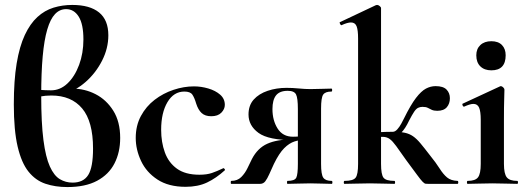

<svg xmlns="http://www.w3.org/2000/svg" viewBox="-20 -745 2139 778"><path d="M239 -365 273 -386Q323 -386 367 -363.5Q411 -341 439 -296.5Q467 -252 467 -186Q467 -128 444 -83Q421 -38 373.5 -12.5Q326 13 253 13Q204 13 164 -0.5Q124 -14 95.5 -49.5Q67 -85 51.5 -151Q36 -217 36 -322Q36 -419 47.5 -488Q59 -557 80.5 -603Q102 -649 131.5 -676Q161 -703 197 -714Q233 -725 273 -725Q344 -725 381.5 -694.5Q419 -664 419 -602Q419 -549 393.5 -499Q368 -449 327 -413Q286 -377 239 -365ZM274 -5Q318 -5 337.5 -36Q357 -67 357 -143Q357 -253 313 -305.5Q269 -358 188 -358Q181 -358 165 -357Q149 -356 132 -350V-382Q149 -380 164.5 -379.5Q180 -379 187 -379Q224 -379 253.5 -407Q283 -435 300.5 -482Q318 -529 318 -585Q318 -647 299 -677.5Q280 -708 248 -708Q222 -708 203 -688Q184 -668 171.5 -625.5Q159 -583 153 -516.5Q147 -450 147 -358Q147 -247 156 -177.5Q165 -108 182 -70.5Q199 -33 222.5 -19Q246 -5 274 -5Z M732 12Q663 12 618 -17.5Q573 -47 551.5 -93Q530 -139 530 -186Q530 -236 551 -275Q572 -314 606.5 -340.5Q641 -367 683 -381Q725 -395 766 -395Q795 -395 824 -386.5Q853 -378 872 -361.5Q891 -345 891 -320Q891 -303 877 -288.5Q863 -274 836 -274Q811 -274 797 -287Q783 -300 775 -325Q768 -349 759.5 -361.5Q751 -374 727 -374Q684 -374 658.5 -331Q633 -288 633 -219Q633 -169 648 -127.5Q663 -86 697 -61.5Q731 -37 788 -37Q818 -37 838.5 -44Q859 -51 884 -63Q886 -65 889.5 -61Q893 -57 891 -55Q856 -23 819 -5.5Q782 12 732 12Z M1324 -12Q1327 -12 1327 -6Q1327 0 1324 0Q1307 0 1284.5 -1Q1262 -2 1238 -2Q1210 -2 1187.5 -1Q1165 0 1145 0Q1143 0 1143 -6Q1143 -12 1145 -12Q1174 -12 1180.5 -25Q1187 -38 1187 -81V-181L1222 -179Q1196 -179 1174 -172Q1152 -165 1131.5 -144.5Q1111 -124 1090 -81Q1079 -57 1071 -39Q1063 -21 1055 -10.5Q1047 0 1034 0H917Q915 0 915 -6Q915 -12 917 -12Q942 -12 957.5 -27.5Q973 -43 983 -64Q993 -85 1001 -101Q1024 -145 1063 -162.5Q1102 -180 1163 -180L1170 -177Q1068 -177 1027.5 -206.5Q987 -236 987 -281Q987 -318 1008 -341.5Q1029 -365 1064.5 -377Q1100 -389 1141 -389Q1166 -389 1191 -386.5Q1216 -384 1238 -384Q1262 -384 1284 -385Q1306 -386 1323 -386Q1326 -386 1326 -380Q1326 -374 1323 -374Q1298 -374 1289.5 -361.5Q1281 -349 1281 -305V-81Q1281 -38 1290 -25Q1299 -12 1324 -12ZM1084 -303Q1084 -257 1105 -224Q1126 -191 1167 -191Q1181 -191 1198 -192.5Q1215 -194 1225 -196L1187 -185V-303Q1187 -348 1179.5 -362.5Q1172 -377 1146 -377Q1113 -377 1098.5 -358.5Q1084 -340 1084 -303Z M1376 0Q1373 0 1373 -6Q1373 -12 1376 -12Q1411 -12 1421 -25Q1431 -38 1431 -81V-589Q1431 -623 1425 -638.5Q1419 -654 1402 -654Q1388 -654 1364 -643Q1361 -642 1358 -648Q1355 -654 1357 -655L1503 -724Q1506 -725 1508 -725Q1513 -725 1518.5 -720.5Q1524 -716 1524 -712V-81Q1524 -38 1534 -25Q1544 -12 1578 -12Q1581 -12 1581 -6Q1581 0 1578 0Q1557 0 1531.5 -1Q1506 -2 1479 -2Q1451 -2 1424.5 -1Q1398 0 1376 0ZM1715 0Q1709 0 1704.5 -0.5Q1700 -1 1692.5 -8.5Q1685 -16 1670 -36.5Q1655 -57 1626 -96Q1600 -133 1585.5 -153Q1571 -173 1559.5 -181.5Q1548 -190 1532.5 -190.5Q1517 -191 1488 -189L1487 -207Q1519 -210 1542 -210.5Q1565 -211 1572 -211Q1602 -211 1620.5 -207Q1639 -203 1653.5 -193Q1668 -183 1683.5 -164.5Q1699 -146 1722 -116Q1747 -85 1761.5 -62Q1776 -39 1791.5 -26Q1807 -13 1834 -12Q1837 -12 1837 -6Q1837 0 1834 0ZM1572 -191V-211Q1581 -211 1590 -221Q1599 -231 1606 -244Q1613 -257 1617 -265Q1644 -320 1665.5 -348Q1687 -376 1706 -386Q1725 -396 1745 -396Q1776 -396 1789.5 -382Q1803 -368 1803 -347Q1803 -325 1790.5 -310.5Q1778 -296 1752 -296Q1738 -296 1729.5 -300Q1721 -304 1713.5 -308Q1706 -312 1692 -312Q1682 -312 1674 -308Q1666 -304 1658 -292Q1650 -280 1638 -257Q1622 -223 1605.5 -207Q1589 -191 1572 -191Z M1875 0Q1872 0 1872 -6Q1872 -12 1875 -12Q1906 -12 1917 -26.5Q1928 -41 1928 -81V-260Q1928 -293 1921.5 -308.5Q1915 -324 1898 -324Q1891 -324 1881.5 -321Q1872 -318 1861 -313Q1857 -312 1854.5 -318Q1852 -324 1855 -325L2006 -395Q2008 -396 2009 -396Q2014 -396 2019 -391Q2024 -386 2024 -382Q2024 -370 2023 -342Q2022 -314 2022 -262V-81Q2022 -41 2033.5 -26.5Q2045 -12 2076 -12Q2079 -12 2079 -6Q2079 0 2076 0Q2056 0 2030 -1Q2004 -2 1975 -2Q1947 -2 1921 -1Q1895 0 1875 0ZM1971 -460Q1943 -460 1926.5 -476Q1910 -492 1910 -521Q1910 -547 1926.5 -562.5Q1943 -578 1971 -578Q1999 -578 2014 -562.5Q2029 -547 2029 -521Q2029 -460 1971 -460Z"/></svg>

Font: Cormorant Infant Light
Style: Regular
Weight: 300
Designer: Christian Thalmann (Catharsis Fonts)
Foundry: Catharsis Fonts
Version: Version 4.001